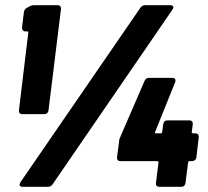

<svg xmlns="http://www.w3.org/2000/svg" viewBox="-20 -720 800 740"><path d="M167 -295 215 -685C216 -694 211 -700 202 -700H112C105 -700 100 -699 93 -695L84 -690C76 -686 73 -680 72 -672L65 -615C64 -606 69 -599 77 -599H85C88 -599 90 -597 89 -594L53 -295C52 -286 57 -280 65 -280H151C160 -280 166 -286 167 -295ZM521 -690 59 -18C52 -7 56 0 68 0H164C172 0 178 -3 183 -10L644 -682C652 -693 648 -700 636 -700H540C532 -700 526 -697 521 -690ZM733 -206H724C721 -206 719 -208 719 -211L723 -241C724 -250 719 -256 710 -256H625C616 -256 610 -250 609 -241L605 -211C605 -208 602 -206 600 -206H581C578 -206 576 -208 578 -212L655 -403C659 -414 654 -420 644 -420H555C547 -420 541 -417 537 -408L444 -193C441 -187 439 -181 439 -175L431 -114C430 -105 435 -99 444 -99H586C589 -99 591 -97 591 -94L581 -15C580 -6 585 0 594 0H679C688 0 694 -6 695 -15L705 -94C705 -97 708 -99 711 -99H720C729 -99 736 -105 737 -114L746 -191C747 -200 742 -206 733 -206Z"/></svg>

Font: Barlow Condensed Black
Style: Italic
Weight: 900
Width: 3
Italic angle: -7°
Designer: Jeremy Tribby
Foundry: Tribby Type
Version: Version 1.422;hotconv 1.0.109;makeotfexe 2.5.65596